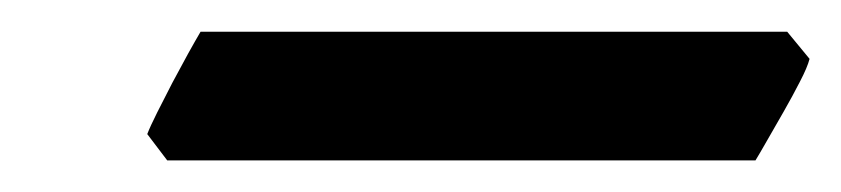

<svg xmlns="http://www.w3.org/2000/svg" viewBox="-20 -666 530 121"><path d="M490.2 -628.9Q488.8 -623.5 484.1 -614.5Q479.5 -605.5 473.9 -595.7Q468.3 -585.9 463.4 -577.4Q458.5 -568.8 456.1 -564.9H85.4L72.8 -581.5Q74.7 -586.4 79.1 -595.2Q83.5 -604 88.6 -613.8Q93.8 -623.5 98.6 -632.3Q103.5 -641.1 106.4 -646H476.1Z"/></svg>

Font: Gentium Book Basic
Style: Bold Italic
Weight: 700
Italic angle: -8°
Designer: J. Victor Gaultney and Annie Olsen
Foundry: SIL International
Version: Version 1.102; 2013; Maintenance release